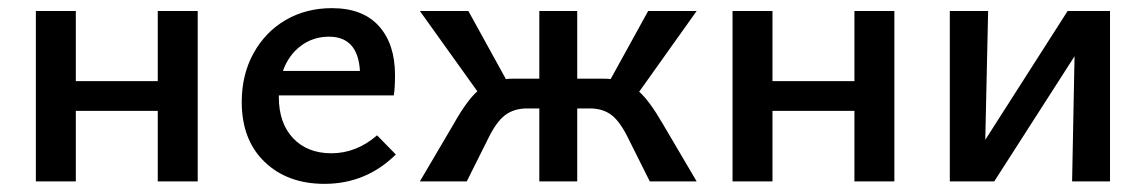

<svg xmlns="http://www.w3.org/2000/svg" viewBox="-20 -445 2812 471"><path d="M465 -418V0H367V-173H166V0H68V-418H166V-246H367V-418Z M951 -66Q878 6 776 6Q685 6 629 -48Q573 -102 573 -195Q573 -262 602 -314.5Q631 -367 681 -396Q731 -425 794 -425Q870 -425 909.5 -381Q949 -337 949 -261Q949 -229 946 -211H664V-207Q664 -143 699 -106Q734 -69 793 -69Q854 -69 905 -113ZM674 -271H863Q858 -355 787 -355Q748 -355 718 -332.5Q688 -310 674 -271Z M1606 -141 1689 0H1574L1523 -102Q1502 -146 1480.5 -162.5Q1459 -179 1427 -179H1396V0H1303V-179H1273Q1241 -179 1219 -162.5Q1197 -146 1176 -102L1125 0H1010L1093 -141Q1125 -198 1151 -221L1010 -418H1129L1221 -251Q1227 -252 1240 -252H1303V-418H1396V-252H1459Q1472 -252 1478 -251L1570 -418H1689L1548 -220Q1573 -198 1606 -141Z M2174 -418V0H2076V-173H1875V0H1777V-418H1875V-246H2076V-418Z M2703 0H2610L2616 -307L2419 0H2310V-418H2404L2397 -102L2599 -418H2703Z"/></svg>

Font: Ysabeau Semibold
Style: Regular
Weight: 600
Designer: Christian Thalmann (Catharsis Fonts)
Version: Version 0.003